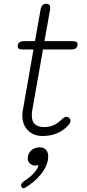

<svg xmlns="http://www.w3.org/2000/svg" viewBox="-20 -721 465 1032"><path d="M397 -483Q397 -455 362 -455H211L153 -126Q151 -117 151 -100Q151 -38 218 -38Q245 -38 267.5 -48Q290 -58 313 -80Q326 -93 338 -93Q346 -93 352.5 -86.5Q359 -80 359 -72Q359 -60 348 -49Q323 -20 287.5 -5Q252 10 209 10Q160 10 130 -20.5Q100 -51 100 -101Q100 -115 103 -130L160 -455H102Q88 -455 81.5 -459Q75 -463 75 -472Q75 -500 110 -500H168L198 -669Q204 -701 229 -701Q239 -701 244.5 -695Q250 -689 250 -679Q250 -672 249 -669L219 -500H370Q397 -500 397 -483ZM93 274Q93 264 112 251Q179 206 187 166Q178 169 170 169Q153 169 141 158Q129 147 129 131Q129 105 147.5 88Q166 71 194 71Q215 71 227 84Q239 97 239 121Q239 159 212 199.5Q185 240 138 273Q127 281 118.5 286Q110 291 105 291Q101 291 96 284Q93 278 93 274Z"/></svg>

Font: Kodchasan ExtraLight
Style: Italic
Weight: 275
Italic angle: -10°
Version: Version 1.000; ttfautohint (v1.6)